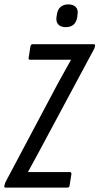

<svg xmlns="http://www.w3.org/2000/svg" viewBox="-38 -857 455 877"><path d="M-12 0Q-20 0 -18 -7L-17 -13Q-16 -16 -15 -19Q-14 -22 -13 -25L228 -479Q243 -505 257.5 -532Q272 -559 286 -583V-584Q266 -584 246 -584Q226 -584 208 -584H100Q91 -584 93 -594L101 -645Q103 -655 111 -655H389Q398 -655 396 -648L395 -642Q394 -639 393 -636Q392 -633 390 -630L138 -160Q126 -137 113.5 -115Q101 -93 90 -72V-71Q111 -71 129.5 -71Q148 -71 167 -71H280Q290 -71 288 -61L280 -10Q279 0 270 0ZM262 -733Q240 -733 228.5 -745Q217 -757 220 -779L222 -791Q225 -814 239 -825.5Q253 -837 274 -837Q296 -837 308 -825Q320 -813 316 -791L315 -779Q311 -756 298 -744.5Q285 -733 262 -733Z"/></svg>

Font: Sofia Sans Extra Condensed Medium
Style: Italic
Weight: 500
Italic angle: -9°
Version: Version 4.100